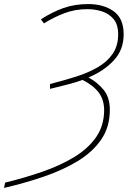

<svg xmlns="http://www.w3.org/2000/svg" viewBox="-74 -744 636 944"><path d="M-49 154Q49 130 136.5 99.5Q224 69 292 27.5Q360 -14 399 -70.5Q438 -127 438 -202Q438 -254 411 -289.5Q384 -325 332 -351Q296 -338 256 -328Q216 -318 172 -307V-331Q239 -348 299 -367Q359 -386 406 -413Q453 -440 480 -479.5Q507 -519 507 -575Q507 -623 484.5 -650Q462 -677 427.5 -688Q393 -699 356 -699Q295 -699 242.5 -679Q190 -659 142 -629L127 -649Q183 -685 238 -704.5Q293 -724 360 -724Q435 -724 484.5 -689Q534 -654 534 -575Q534 -499 485.5 -447Q437 -395 361 -363Q403 -341 434.5 -303.5Q466 -266 466 -204Q466 -120 424 -58.5Q382 3 309 47.5Q236 92 142.5 124Q49 156 -54 180Z"/></svg>

Font: Noto Sans Thin
Style: Italic
Weight: 100
Italic angle: -12°
Designer: Monotype Design Team
Foundry: Monotype Imaging Inc.
Version: Version 2.013; ttfautohint (v1.8.4.7-5d5b)